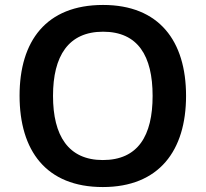

<svg xmlns="http://www.w3.org/2000/svg" viewBox="-20 -745 830 775"><path d="M731 -358C731 -580 622 -725 396 -725C166 -725 59 -579 59 -359C59 -137 166 10 395 10C622 10 731 -137 731 -358ZM194 -358C194 -519 256 -617 396 -617C537 -617 596 -519 596 -358C596 -197 537 -99 395 -99C256 -99 194 -197 194 -358Z"/></svg>

Font: Noto Sans Telugu SemiBold
Style: Regular
Weight: 600
Designer: Jelle Bosma - Monotype Design Team
Foundry: Monotype Imaging Inc.
Version: Version 2.005